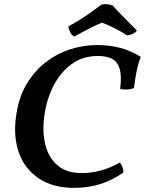

<svg xmlns="http://www.w3.org/2000/svg" viewBox="-20 -904 704 933"><path d="M664 -628Q651 -594 643.5 -556.5Q636 -519 631 -476Q600 -464 564 -472Q572 -538 560.5 -572.5Q549 -607 522 -619.5Q495 -632 456 -632Q381 -632 326.5 -591.5Q272 -551 238.5 -484Q205 -417 195 -338Q185 -263 200.5 -200.5Q216 -138 259.5 -100.5Q303 -63 378 -63Q426 -63 472 -76Q518 -89 562 -114Q571 -105 575 -92.5Q579 -80 580 -66Q526 -28 467 -9.5Q408 9 342 9Q237 9 168.5 -37Q100 -83 72 -161.5Q44 -240 58 -339Q70 -429 108.5 -494Q147 -559 202 -601.5Q257 -644 321.5 -664.5Q386 -685 450 -685Q512 -685 563.5 -671.5Q615 -658 664 -628ZM340 -726Q328 -734 320.5 -749Q313 -764 313 -776Q341 -791 369.5 -809Q398 -827 424.5 -846Q451 -865 474 -882Q488 -885 501.5 -883.5Q515 -882 528 -877Q553 -848 582.5 -819Q612 -790 645 -756Q639 -746 626 -740Q613 -734 598 -732Q570 -750 538.5 -766Q507 -782 476 -794Q453 -785 429 -773Q405 -761 382.5 -749Q360 -737 340 -726Z"/></svg>

Font: Vollkorn SemiBold
Style: Italic
Weight: 600
Italic angle: -11°
Designer: Friedrich Althausen
Foundry: Friedrich Althausen
Version: Version 5.000